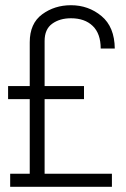

<svg xmlns="http://www.w3.org/2000/svg" viewBox="-20 -716 484 736"><path d="M151 -50V-336H302V-386H151V-559Q151 -604 180 -625Q209 -646 252 -646Q305 -646 335.5 -616.5Q366 -587 366 -530H420Q419 -613 369 -654.5Q319 -696 252 -696Q189 -696 141.5 -661Q94 -626 94 -554V-386H11V-336H94V-50H19V0H409V-50Z"/></svg>

Font: Secuela Light
Style: Regular
Weight: 300
Designer: Fernando Haro
Foundry: deFharo
Version: Version 1.708